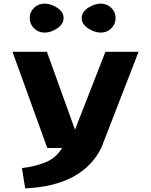

<svg xmlns="http://www.w3.org/2000/svg" viewBox="-20 -817 831 1060"><path d="M49 -531H239L394 -101L562 -531H745L539 0Q434 209 119 223L101 111Q181 101 236 77Q291 53 323 0H241ZM168 -660.5Q144 -684 144 -717.5Q144 -751 168 -774Q192 -797 226.5 -797Q261 -797 296 -774Q331 -751 331 -717.5Q331 -684 296 -660.5Q261 -637 226.5 -637Q192 -637 168 -660.5ZM466.5 -660.5Q431 -684 431 -717.5Q431 -751 466.5 -774Q502 -797 536 -797Q570 -797 594 -774Q618 -751 618 -717.5Q618 -684 594.5 -660.5Q571 -637 536.5 -637Q502 -637 466.5 -660.5Z"/></svg>

Font: Fix15 Mono
Style: Bold
Weight: 700
Designer: Carrois Corporate & Edenspiekermann AG
Foundry: Carrois Corporate GbR & Edenspiekermann AG
Version: Version 3.206